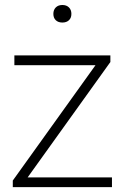

<svg xmlns="http://www.w3.org/2000/svg" viewBox="-20 -768 510 788"><path d="M93.5 -40H439.5V0H32.5V-27L372 -500.5H39V-540.5H433V-513.5ZM199 -711Q199 -727.5 209 -737.5Q219 -747.5 236 -747.5Q253 -747.5 263 -737.5Q273 -727.5 273 -711Q273 -694.5 263 -685Q253 -675.5 236 -675.5Q219 -675.5 209 -685Q199 -694.5 199 -711Z"/></svg>

Font: Encode Sans Semi Expanded ExLight
Style: Regular
Weight: 275
Width: 6
Designer: Multiple Designers
Foundry: Impallari Type
Version: Version 2.000